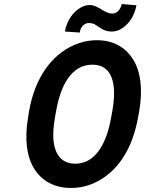

<svg xmlns="http://www.w3.org/2000/svg" viewBox="-20 -920 718 950"><path d="M663 -339 669 -371C688 -481 675 -568 638 -627C604 -681 547 -721 459 -721C419 -721 380 -712 344 -696C233 -646 153 -534 124 -371L119 -339C100 -230 113 -142 150 -84C184 -30 243 10 331 10C371 10 409 2 445 -14C556 -64 634 -175 663 -339ZM352 -110C330 -110 311 -115 295 -125C243 -159 234 -239 252 -339L258 -372C280 -498 334 -600 437 -600C540 -600 558 -498 536 -372L530 -339C508 -214 455 -110 352 -110ZM536 -853C513 -853 496 -865 481 -874C465 -883 448 -895 423 -895C409 -895 396 -891 382 -884C344 -864 311 -821 301 -764L374 -759C379 -786 396 -806 419 -806C430 -806 440 -804 448 -800C474 -786 491 -764 532 -764C546 -764 561 -767 574 -774C612 -794 645 -836 655 -894L582 -900C577 -873 559 -853 536 -853Z"/></svg>

Font: Asimov
Style: NarIt
Weight: 500
Designer: Google
Version: Version 2.000980; 2014